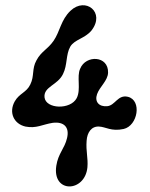

<svg xmlns="http://www.w3.org/2000/svg" viewBox="-20 -677 559 716"><path d="M180 -525C204 -560 207 -603 243 -637C299 -690 374 -631 321 -563C296 -533 258 -530 242 -503C225 -473 232 -435 215 -401C195 -359 142 -354 146 -314C151 -270 243 -267 266 -311C283 -344 265 -391 279 -421C300 -473 385 -470 383 -406C382 -376 352 -354 342 -326C332 -298 349 -278 380 -281C410 -284 419 -325 457 -316C510 -303 494 -208 441 -196C395 -186 374 -204 350 -205C321 -207 305 -183 303 -152C300 -112 309 -88 306 -53C297 41 174 45 190 -59C197 -105 221 -123 230 -162C240 -203 218 -224 177 -219C138 -213 116 -197 75 -205C31 -215 12 -258 35 -299C52 -329 79 -332 93 -362C109 -394 98 -420 116 -452C134 -486 157 -492 180 -525Z"/></svg>

Font: PicNic
Style: Regular
Weight: 400
Designer: Mariel Nils
Foundry: Velvetyne Type Foundry
Version: Version 2.000;Glyphs 3.2.3 (3260)